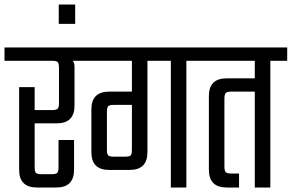

<svg xmlns="http://www.w3.org/2000/svg" viewBox="-40 -833 1296 853"><path d="M351 -622V-563H283Q291 -555 291 -537V-364Q291 -285 212 -285H114V-90Q114 -70 120 -64.5Q126 -59 145 -59H189Q208 -59 214 -64.5Q220 -70 220 -90V-211H289V-79Q289 0 210 0H124Q45 0 45 -79V-446H114V-344H191Q210 -344 216 -350Q222 -356 222 -375V-532Q222 -552 216 -557.5Q210 -563 191 -563H-20V-622Z M221 -813H294V-727H221Z M863 -622V-563H788V0H719V-563H615V-157Q615 -78 536 -78H445Q366 -78 366 -157V-347Q366 -426 445 -426H546V-563H311V-622ZM466 -137H515Q535 -137 540.5 -142.5Q546 -148 546 -168V-367H466Q447 -367 441 -361.5Q435 -356 435 -336V-168Q435 -148 441 -142.5Q447 -137 466 -137Z M1236 -622V-563H1161V0H1092V-426H988Q969 -426 963 -420Q957 -414 957 -395V-93Q957 -74 963 -68Q969 -62 988 -62H1022V0H967Q888 0 888 -79V-406Q888 -485 967 -485H1092V-563H823V-622Z"/></svg>

Font: Teko Light
Style: Regular
Weight: 300
Designer: Manushi Parikh, Jonny Pinhorn
Foundry: Indian Type Foundry
Version: Version 1.105;PS 1.0;hotconv 1.0.78;makeotf.lib2.5.61930; tt